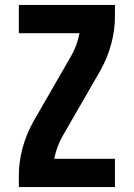

<svg xmlns="http://www.w3.org/2000/svg" viewBox="-20 -755 540 775"><path d="M56 0V-46Q56 -103 71.5 -159Q87 -215 115 -265L266 -527Q279 -549 287.5 -572.5Q296 -596 301 -621H56V-735H444V-689Q444 -632 428.5 -576Q413 -520 385 -470L234 -208Q221 -186 212.5 -162.5Q204 -139 199 -114H444V0Z"/></svg>

Font: Iosevka Term Curly Heavy
Style: Regular
Weight: 900
Designer: Belleve Invis
Foundry: Belleve Invis
Version: Version 32.3.0